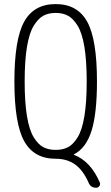

<svg xmlns="http://www.w3.org/2000/svg" viewBox="-20 -760 540 931"><path d="M310.1 -683.6Q285.2 -697.3 250 -697.3Q214.8 -697.3 189.9 -683.6Q165 -669.9 143.6 -635.3Q122.1 -600.6 110.8 -533.2Q99.6 -465.8 99.6 -364.7Q99.6 -263.7 110.8 -196.3Q122.1 -128.9 143.6 -94.2Q165 -59.6 189.9 -46.4Q214.8 -33.2 250 -33.2Q285.2 -33.2 310.1 -46.4Q335 -59.6 356.4 -94.2Q377.9 -128.9 389.2 -196.3Q400.4 -263.7 400.4 -364.7Q400.4 -465.8 389.2 -533.2Q377.9 -600.6 356.4 -635.3Q335 -669.9 310.1 -683.6ZM250 9.8Q144.5 9.8 97.2 -75.7Q49.8 -161.1 49.8 -365.2Q49.8 -569.3 97.2 -654.8Q144.5 -740.2 250 -740.2Q355.5 -740.2 402.8 -654.8Q450.2 -569.3 450.2 -365.2Q450.2 -209 423.8 -125.5Q397.5 -42 338.9 -11.7Q337.9 -11.7 337.9 -10.7Q337.9 -8.8 339.8 -8.8Q419.9 22.5 463.9 125Q467.8 133.8 461.9 142.1Q456.1 150.4 446.3 150.4Q418.9 150.4 409.2 125Q382.8 65.4 344.2 37.6Q305.7 9.8 250 9.8Z"/></svg>

Font: Rounded-X Mgen+ 1mn light
Style: Regular
Weight: 200
Designer: [Source Han Sans]
Ryoko NISHIZUKA  (kana & ideographs); Paul D. Hunt (Latin, Greek & Cyrillic); Wenlong ZHANG  (bopomofo
Version: Version 1.059.20150602